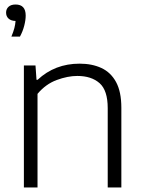

<svg xmlns="http://www.w3.org/2000/svg" viewBox="-20 -832 638 852"><path d="M86 0V-541.5H137.5L142 -478H147Q223.5 -549.5 333.5 -549.5Q388.5 -549.5 430 -530.2Q471.5 -511 495 -468Q518.5 -425 518.5 -353.5V0H458V-352Q458 -431 421.8 -463Q385.5 -495 323 -495Q280.5 -495 231.8 -477Q183 -459 146.5 -415.5V0ZM30.5 -669.5Q39.5 -691 43.8 -707.5Q48 -724 49 -739Q29 -739.5 18 -749.5Q7 -759.5 7 -776Q7 -792 18 -802Q29 -812 49 -812Q94 -812 94 -763Q94 -743 87.5 -717.8Q81 -692.5 68.5 -669.5Z"/></svg>

Font: Encode Sans SmExp Lt
Style: Regular
Weight: 300
Width: 6
Designer: Multiple Designers
Foundry: Impallari Type
Version: Version 3.002; ttfautohint (v1.8.3) -l 8 -r 50 -G 200 -x 14 